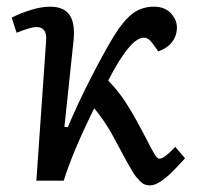

<svg xmlns="http://www.w3.org/2000/svg" viewBox="-20 -541 589 575"><path d="M172.9 -161.1 183.1 -160.2Q211.9 -229 252.7 -308.6Q293.5 -388.2 321.8 -434.1Q351.6 -481.9 378.7 -501.5Q405.8 -521 440.9 -521Q473.1 -521 491.5 -501.5Q509.8 -481.9 509.8 -459Q509.8 -434.1 495.4 -415.3Q481 -396.5 454.1 -387.2L435.1 -413.1Q424.3 -428.2 411.1 -428.2Q390.1 -428.2 363.8 -396Q336.4 -363.3 304.2 -299.8Q306.2 -297.4 313.7 -289.3Q321.3 -281.2 324.2 -277.6Q327.1 -273.9 334 -265.6Q340.8 -257.3 345.7 -250.2Q350.6 -243.2 357.7 -232.4Q364.7 -221.7 372.3 -209Q379.9 -196.3 388.2 -181.2Q396.5 -166 404.3 -151.4Q412.1 -136.7 417.2 -127Q422.4 -117.2 427.2 -107.7Q432.1 -98.1 435.3 -92.5Q438.5 -86.9 441.4 -81.8Q444.3 -76.7 446 -74Q447.8 -71.3 450 -69.3Q452.1 -67.4 453.9 -66.7Q455.6 -65.9 458 -65.9Q471.7 -65.9 504.9 -101.1L534.2 -66.9Q507.3 -37.6 492.9 -23.4Q478.5 -9.3 460.9 2.4Q443.4 14.2 429.2 14.2Q420.9 14.2 414.1 11.7Q407.2 9.3 399.9 2Q392.6 -5.4 387.2 -12Q381.8 -18.6 372.8 -34.2Q363.8 -49.8 357.4 -61.3Q351.1 -72.8 338.1 -96.9Q325.2 -121.1 315.9 -138.2Q293 -179.2 262.2 -216.8Q197.3 -85.4 170.9 0H88.9L118.2 -419.9Q121.1 -460 88.9 -460Q72.3 -460 29.8 -442.9L15.1 -487.8Q34.7 -499 68.6 -510Q102.5 -521 129.9 -521Q171.9 -521 188.7 -495.6Q205.6 -470.2 200.2 -418.9Z"/></svg>

Font: Literata Book
Style: Italic
Weight: 400
Italic angle: -3°
Designer: Latin by Veronika Burian and Jose Scaglione. Greek by Irene Vlachou. Cyrillic by Vera Evstafieva
Foundry: TypeTogether
Version: Version 1.003;PS 001.003;hotconv 1.0.88;makeotf.lib2.5.64775